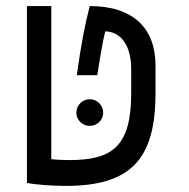

<svg xmlns="http://www.w3.org/2000/svg" viewBox="-20 -606 626 636"><path d="M198.2 9.8C413.6 9.8 495.1 -79.1 495.1 -296.9V-389.6C495.1 -510.3 423.3 -585.9 277.3 -585.9C261.7 -526.4 248.5 -458.5 234.4 -356.9H302.2C315.4 -442.9 322.8 -478 328.6 -502C370.6 -502 414.6 -467.8 414.6 -376V-297.4C414.6 -118.7 350.6 -75.7 208 -75.7C185.1 -75.7 166 -77.1 149.9 -78.6V-585.9H69.3V0C93.3 4.9 147 9.8 198.2 9.8ZM277.3 -189C301.8 -189 321.8 -208.5 321.8 -232.9C321.8 -257.3 301.8 -277.3 277.3 -277.3C252.9 -277.3 232.9 -257.3 232.9 -232.9C232.9 -208.5 252.9 -189 277.3 -189Z"/></svg>

Font: Cascadia Mono PL SemiLight
Style: Regular
Weight: 350
Monospace: yes
Designer: Aaron Bell
Foundry: Saja Typeworks
Version: Version 2404.023